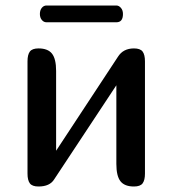

<svg xmlns="http://www.w3.org/2000/svg" viewBox="-20 -678 640 698"><path d="M149 -597Q139 -597 132 -605.5Q125 -614 125 -627Q125 -641 132 -649.5Q139 -658 149 -658H403Q412 -658 419.5 -649.5Q427 -641 427 -627Q427 -597 403 -597ZM507 -47Q507 -23 498.5 -11.5Q490 0 467 0Q433 0 418 -19Q403 -38 403 -82V-368L177 -26Q161 0 120 0Q97 0 88.5 -11.5Q80 -23 80 -47V-455Q80 -479 88.5 -490.5Q97 -502 120 -502Q154 -502 169 -483Q184 -464 184 -420V-130L409 -472Q428 -502 467 -502Q490 -502 498.5 -490.5Q507 -479 507 -455Z"/></svg>

Font: Marmelad
Style: Regular
Weight: 400
Designer: Manvel Shmavonyan
Foundry: Cyreal
Version: Version 1.001;PS 001.001;hotconv 1.0.88;makeotf.lib2.5.64775